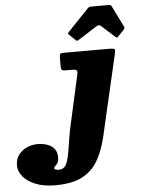

<svg xmlns="http://www.w3.org/2000/svg" viewBox="-323 -831 839 1141"><g transform="rotate(-5 97.0 -260.0)"><path d="M154.5 -590Q158.5 -586 161.8 -584.5Q165 -583 171.5 -587L287 -660.5Q301 -669.5 312 -660L392.5 -587.5Q398 -583 400.5 -582.2Q403 -581.5 409 -588L444.5 -625Q449 -630 450.2 -634.2Q451.5 -638.5 449.5 -642.5L386 -771Q383.5 -776.5 379.2 -778Q375 -779.5 365 -779.5H272.5Q261.5 -779.5 255.5 -778.2Q249.5 -777 244 -771L120.5 -642Q114.5 -635.5 113.5 -632.8Q112.5 -630 118 -625ZM380 -485Q385 -506.5 382.5 -513.2Q380 -520 351.5 -520H80.5Q62 -520 57.5 -515Q53 -510 53 -491V-444Q53 -428.5 56.8 -421.8Q60.5 -415 77.5 -415H117.5Q143 -415 147.2 -408Q151.5 -401 147 -382L85 -103Q73.5 -53 66.8 -10.5Q60 32 54.5 65.2Q49 98.5 41.8 122Q34.5 145.5 22.2 157.8Q10 170 -11 170Q-23.5 170 -30.8 166.8Q-38 163.5 -38 159Q-38 152 -30.8 146.2Q-23.5 140.5 -16.2 129.2Q-9 118 -9 95Q-9 52 -41 29.5Q-73 7 -124 7Q-156 7 -186.5 20Q-217 33 -237 59Q-257 85 -257 124Q-257 157.5 -231.8 188.8Q-206.5 220 -158 240Q-109.5 260 -39 260Q61 260 121.2 228.5Q181.5 197 215 138.8Q248.5 80.5 268 0Z"/></g></svg>

Font: Besley Black
Style: Italic
Weight: 900
Italic angle: -13°
Designer: Owen Earl
Foundry: indestructible type*
Version: Version 2.001